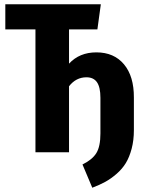

<svg xmlns="http://www.w3.org/2000/svg" viewBox="-20 -713 665 899"><path d="M431.2 -467.8Q513.7 -467.8 560.5 -411.9Q607.4 -356 606.9 -255.9V-104Q606.9 -56.2 596.4 -16.6Q585.9 22.9 569.1 50.5Q552.2 78.1 526.1 100.8Q500 123.5 473.4 138.2Q446.8 152.8 412.1 166L366.2 57.1Q412.1 34.7 431.2 3.7Q450.2 -27.3 450.2 -87.9V-254.9Q450.2 -304.7 434.1 -327.9Q418 -351.1 384.8 -351.1Q335.9 -351.1 303.2 -309.1V0H146V-575.2H4.9V-692.9H452.1L436 -575.2H303.2V-415Q352.1 -467.8 431.2 -467.8Z"/></svg>

Font: Fira Sans Compressed
Style: Bold
Weight: 700
Width: 1
Designer: Carrois Corporate & Edenspiekermann AG
Foundry: Carrois Corporate GbR & Edenspiekermann AG
Version: Version 4.203;PS 004.203;hotconv 1.0.88;makeotf.lib2.5.64775